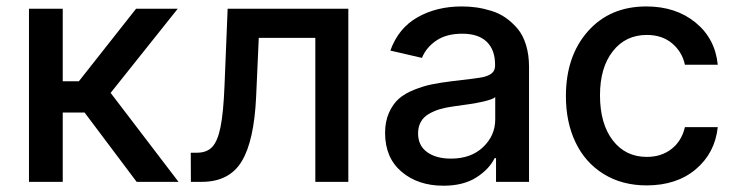

<svg xmlns="http://www.w3.org/2000/svg" viewBox="-20 -573 2324 605"><path d="M71.3 0V-545.4H177.7V-316.9H228.5L408.7 -545.4H540L328.6 -280.3L542.5 0H410.6L246.6 -218.3H177.7V0Z M581.5 0 581.1 -91.8H600.6Q631.8 -91.8 648.9 -110.1Q666 -128.4 675 -173.3Q684.1 -218.3 687.5 -304.2L697.3 -545.4H1077.6V0H973.6V-453.6H795.4L787.1 -268.6Q780.8 -129.4 741.7 -64.7Q702.6 0 615.7 0Z M1377.4 12.2Q1296.9 12.2 1245.1 -32Q1193.4 -76.2 1193.4 -154.3Q1193.4 -189.9 1205.6 -217.5Q1217.8 -245.1 1236.6 -261.7Q1255.4 -278.3 1284.7 -290Q1314 -301.8 1340.3 -307.1Q1366.7 -312.5 1402.3 -316.9Q1488.3 -326.7 1502.4 -330.1Q1533.7 -337.4 1538.6 -356Q1540 -360.4 1540 -366.7V-369.1Q1540 -416 1513.7 -441.4Q1487.3 -466.8 1436.5 -466.8Q1386.7 -466.8 1354.7 -445.1Q1322.8 -423.3 1309.6 -390.6L1210 -413.6Q1235.4 -484.4 1295.7 -518.6Q1356 -552.7 1435.1 -552.7Q1458.5 -552.7 1481 -549.6Q1503.4 -546.4 1528.3 -538.8Q1553.2 -531.2 1573.7 -516.8Q1594.2 -502.4 1611.1 -482.4Q1627.9 -462.4 1637.5 -431.4Q1647 -400.4 1647 -362.3V0H1543V-74.7H1538.6Q1521 -39.1 1480.2 -13.4Q1439.5 12.2 1377.4 12.2ZM1400.9 -73.2Q1464.4 -73.2 1502.4 -109.6Q1540.5 -146 1540.5 -196.8V-267.1Q1525.9 -252.4 1409.2 -237.8Q1384.3 -234.4 1365.5 -228.8Q1346.7 -223.1 1330.6 -213.6Q1314.5 -204.1 1305.9 -188.7Q1297.4 -173.3 1297.4 -152.8Q1297.4 -114.3 1325.7 -93.8Q1354 -73.2 1400.9 -73.2Z M2017.6 11.2Q1939.9 11.2 1881.8 -24.9Q1823.7 -61 1793.5 -124.5Q1763.2 -188 1763.2 -270Q1763.2 -396 1832.5 -474.4Q1901.9 -552.7 2016.6 -552.7Q2109.4 -552.7 2171.4 -502.2Q2233.4 -451.7 2241.7 -369.1H2138.2Q2129.4 -409.7 2097.9 -436.3Q2066.4 -462.9 2018.1 -462.9Q1951.2 -462.9 1910.9 -411.4Q1870.6 -359.9 1870.6 -272.9Q1870.6 -183.6 1910.6 -131.1Q1950.7 -78.6 2018.1 -78.6Q2064 -78.6 2095.9 -103.5Q2127.9 -128.4 2138.2 -172.4H2241.7Q2232.9 -90.8 2172.6 -39.8Q2112.3 11.2 2017.6 11.2Z"/></svg>

Font: Interop Med
Style: Regular
Weight: 500
Designer: Rasmus Andersson, Google, Jang Haemin
Foundry: jhaemin
Version: Version 1.007